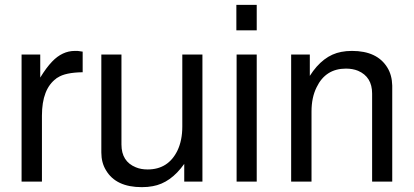

<svg xmlns="http://www.w3.org/2000/svg" viewBox="-20 -749 1707 792"><path d="M69 -524H146V-429Q171 -470 195 -495Q237 -539 289 -539H300L321 -536V-451Q249 -450 218 -429Q216 -428 214 -427L212 -425Q153 -382 153 -272V0H69Z M815 0H740V-73Q684 6 610 19Q590 23 565 23Q458 23 417 -47Q398 -78 398 -120V-524H481V-153Q481 -83 540 -59Q561 -50 589 -50Q674 -50 712 -128Q732 -170 732 -227V-524H815Z M1039 -524V0H956V-524ZM1039 -729V-624H955V-729Z M1181 -524H1258V-436Q1312 -521 1388 -535Q1408 -539 1432 -539Q1536 -539 1578 -470Q1597 -439 1598 -396V0H1515V-363Q1515 -432 1457 -457Q1435 -466 1407 -466Q1323 -466 1286 -389Q1265 -347 1265 -289V0H1181Z"/></svg>

Font: SolaimanLipi Normal
Style: Regular
Weight: 400
Designer: Solaiman Karim
Foundry: Ekushey
Version: Designed by Solaiman Karim | Developed Version 2.002 : Al Ma